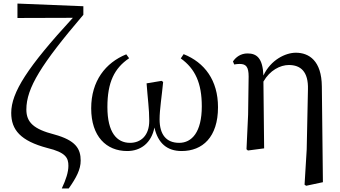

<svg xmlns="http://www.w3.org/2000/svg" viewBox="-20 -833 1909 1078"><path d="M327 225H366C409 164 433 118 433 69C433 2 405 -45 285 -78C168 -108 128 -147 128 -218C128 -339 212 -473 448 -750V-798L78 -813V-732L389 -733C135 -457 43 -314 43 -199C43 -104 95 -42 246 -2C350 23 364 54 364 98C364 133 351 174 327 225Z M694 15C770 15 830 -30 847 -117C867 -28 919 15 1000 15C1117 15 1204 -63 1204 -231C1204 -382 1129 -482 1011 -529L995 -505C1076 -447 1113 -366 1113 -236C1113 -91 1057 -31 986 -31C914 -31 876 -77 876 -163C876 -218 889 -298 896 -373L887 -379L803 -365C809 -281 818 -221 818 -155C818 -72 771 -31 710 -31C636 -31 583 -89 583 -232C583 -371 622 -450 705 -506L689 -528C573 -481 492 -379 492 -225C492 -67 577 15 694 15Z M1690 204 1699 210 1793 190 1787 -347C1786 -492 1715 -537 1641 -537C1583 -537 1500 -497 1459 -409C1455 -506 1422 -533 1370 -533C1331 -533 1304 -512 1288 -488L1295 -471C1306 -473 1316 -474 1326 -474C1362 -474 1376 -457 1376 -403L1373 -189L1364 5L1372 12L1463 0L1459 -375C1495 -438 1553 -468 1602 -468C1667 -468 1712 -432 1709 -331L1702 6Z"/></svg>

Font: Noto Serif JP Medium
Style: Regular
Weight: 500
Designer: Ryoko NISHIZUKA 西塚涼子 (kana & ideographs); Frank Grießhammer (Latin, Greek & Cyrillic); Wenlong ZHANG 张文龙 (bopomofo); San
Foundry: Adobe
Version: Version 2.001;hotconv 1.1.0;makeotfexe 2.6.0